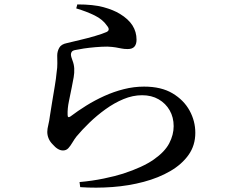

<svg xmlns="http://www.w3.org/2000/svg" viewBox="-20 -800 1040 869"><path d="M340 24Q397 19 450 8Q503 -3 537 -14Q626 -43 676 -78Q726 -113 746 -151.5Q766 -190 766 -229Q766 -269 748 -300.5Q730 -332 698 -350.5Q666 -369 623 -369Q581 -369 539 -351.5Q497 -334 457.5 -305.5Q418 -277 384.5 -244.5Q351 -212 326 -182Q316 -169 307.5 -154.5Q299 -140 289.5 -129.5Q280 -119 265 -119Q242 -119 218 -147Q206 -159 200 -173.5Q194 -188 194 -203Q194 -216 198.5 -234Q203 -252 206 -276Q210 -302 216 -338.5Q222 -375 228 -410.5Q234 -446 236 -470Q240 -496 239.5 -513.5Q239 -531 239 -549Q239 -567 248 -583.5Q257 -600 283 -605Q307 -611 341.5 -619Q376 -627 410 -637Q444 -647 462 -655Q481 -664 464 -684Q445 -712 408.5 -730Q372 -748 325 -762L330 -780Q403 -780 448.5 -767.5Q494 -755 523 -737Q561 -714 579.5 -685Q598 -656 598 -620Q598 -600 588.5 -589Q579 -578 558 -578Q542 -578 530 -580.5Q518 -583 503.5 -585.5Q489 -588 466 -589Q441 -589 412 -586.5Q383 -584 359.5 -580.5Q336 -577 323 -574Q310 -572 305.5 -566.5Q301 -561 301 -554Q301 -544 308 -526.5Q315 -509 316 -490Q317 -470 313.5 -450.5Q310 -431 305 -406Q299 -375 292 -342Q285 -309 286 -280Q286 -264 299 -273Q332 -298 370.5 -322Q409 -346 452 -365.5Q495 -385 540.5 -396.5Q586 -408 632 -408Q710 -408 761 -377.5Q812 -347 838 -299.5Q864 -252 864 -199Q864 -142 833.5 -99Q803 -56 750.5 -25.5Q698 5 630.5 23Q563 41 489 46.5Q415 52 343 47Z"/></svg>

Font: Noto Serif HK ExtraLight SemiBold
Style: Regular
Weight: 600
Version: Version 2.002-H1;hotconv 1.1.0;makeotfexe 2.6.0